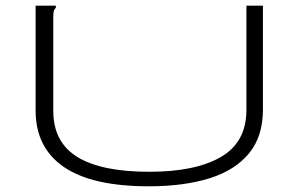

<svg xmlns="http://www.w3.org/2000/svg" viewBox="-20 -643 1040 674"><path d="M502 11Q303 11 204 -57Q105 -125 105 -255V-623H176V-616Q170 -610 168.5 -603Q167 -596 167 -579V-254Q167 -144 251.5 -92Q336 -40 504 -40Q666 -40 755.5 -92Q845 -144 845 -257V-623H903V-258Q903 -164 854 -104.5Q805 -45 715 -17Q625 11 502 11Z"/></svg>

Font: Inconsolata UltraExpanded Light
Style: Regular
Weight: 300
Width: 9
Monospace: yes
Designer: Raph Levien, Cyreal, Brenton Simpson
Foundry: Raph Levien, Cyreal, Google
Version: Version 3.001; ttfautohint (v1.8.2.53-6de2)